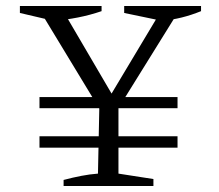

<svg xmlns="http://www.w3.org/2000/svg" viewBox="-20 -617 728 637"><path d="M111 -258V-295H569V-258ZM111 -127V-165H569V-127ZM325 -231 114 -579V-597H180L361 -288H339L524 -597H574V-582L356 -231ZM191 0V-20Q221 -28 249.5 -33.5Q278 -39 305 -41L310 -284H373V-41L489 -23V0ZM157 -548 46 -574V-597H317V-580Q279 -567 238.5 -559Q198 -551 157 -548ZM517 -548 392 -574V-597H647V-580Q615 -567 583 -559Q551 -551 517 -548Z"/></svg>

Font: Piazzolla 24pt Light
Style: Regular
Weight: 300
Designer: Juan Pablo del Peral
Foundry: Huerta Tipografica
Version: Version 2.005